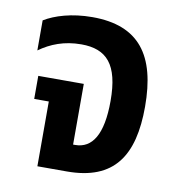

<svg xmlns="http://www.w3.org/2000/svg" viewBox="-65 -588 604 648"><g transform="rotate(10 236.5 -264.0)"><path d="M105 0H206C368 0 428 -93 428 -261C428 -437 361 -528 201 -528C130 -528 73 -510 37 -488V-385C76 -413 122 -431 180 -431C267 -431 310 -385 310 -260C310 -144 276 -93 218 -93H211V-301H55V-222H105Z"/></g></svg>

Font: Noto Sans Thai UI Cond SemBd
Style: Regular
Weight: 600
Width: 3
Designer: Monotype Design Team
Foundry: Monotype Imaging Inc.
Version: Version 2.000